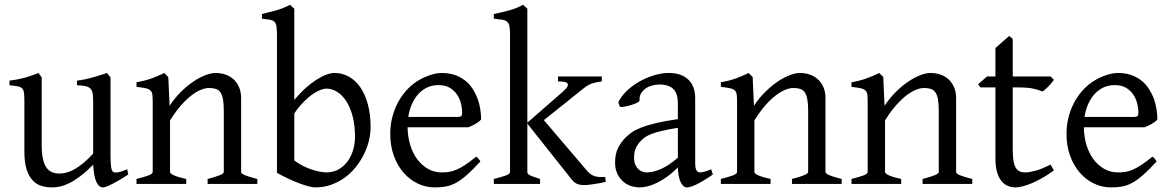

<svg xmlns="http://www.w3.org/2000/svg" viewBox="-20 -777 4948 811"><path d="M522 -40Q503.9 -28.3 487.3 -18.3Q470.7 -8.3 456.5 -1Q442.4 6.3 431.6 10.5Q420.9 14.6 415 14.6Q397.9 14.6 387.2 -8.1Q376.5 -30.8 373.5 -81.1Q343.3 -50.8 318.1 -32Q293 -13.2 271.7 -2.9Q250.5 7.3 232.7 11Q214.8 14.6 199.2 14.6Q176.3 14.6 155.3 8.3Q134.3 2 118.2 -14.9Q102.1 -31.7 92.5 -61Q83 -90.3 83 -136.2V-347.2Q83 -370.6 81.5 -383.5Q80.1 -396.5 74 -403.1Q67.9 -409.7 55.2 -412.1Q42.5 -414.6 20 -417V-436.5Q37.6 -438.5 53 -441.4Q68.4 -444.3 82.8 -448.2Q97.2 -452.1 111.8 -457.3Q126.5 -462.4 142.6 -468.8L156.2 -449.7V-163.1Q156.2 -128.9 161.4 -106Q166.5 -83 176 -69.3Q185.5 -55.7 199.5 -49.8Q213.4 -43.9 231 -43.9Q246.6 -43.9 262.9 -48.6Q279.3 -53.2 296.6 -63.2Q314 -73.2 333 -89.1Q352.1 -105 373.5 -127.9V-347.2Q373.5 -369.1 371.3 -382.3Q369.1 -395.5 361.8 -402.8Q354.5 -410.2 341.1 -413.1Q327.6 -416 305.2 -417V-436.5Q340.3 -440.9 372.6 -450.2Q404.8 -459.5 432.1 -468.8L446.8 -449.7V-124Q446.8 -93.8 449 -74.7Q451.2 -55.7 458 -50.8Q463.9 -46.9 478 -49.1Q492.2 -51.3 517.1 -62Z M856.9 0V-21Q892.1 -30.3 908.7 -37.1Q925.3 -43.9 925.3 -50.8V-309.1Q925.3 -338.9 921.9 -357.4Q918.5 -376 911.1 -386.7Q903.8 -397.5 891.8 -401.4Q879.9 -405.3 862.8 -405.3Q847.7 -405.3 829.1 -397.9Q810.5 -390.6 789.3 -374.5Q768.1 -358.4 744.9 -332.3Q721.7 -306.2 698.2 -268.1V-50.8Q698.2 -43.5 716.6 -35.6Q734.9 -27.8 766.6 -21V0H556.6V-21Q588.9 -29.3 606.9 -35.9Q625 -42.5 625 -50.8V-347.2Q625 -366.2 623.5 -377.4Q622.1 -388.7 615.5 -395Q608.9 -401.4 595.2 -404.3Q581.5 -407.2 556.6 -410.2V-429.7Q589.8 -435.1 618.2 -445.1Q646.5 -455.1 673.8 -468.8L690.9 -451.7L696.3 -330.1Q717.8 -362.8 743.7 -388.4Q769.5 -414.1 795.9 -431.9Q822.3 -449.7 846.9 -459.2Q871.6 -468.8 890.6 -468.8Q911.6 -468.8 931.2 -462.4Q950.7 -456.1 965.6 -442.9Q980.5 -429.7 989.5 -409.4Q998.5 -389.2 998.5 -361.8V-50.8Q998.5 -43.9 1013.4 -37.4Q1028.3 -30.8 1066.9 -21V0Z M1545.4 -240.2Q1545.4 -211.9 1538.1 -182.1Q1530.8 -152.3 1516.6 -124Q1502.4 -95.7 1481.9 -70.3Q1461.4 -44.9 1435.3 -26.1Q1409.2 -7.3 1377.9 3.7Q1346.7 14.6 1310.5 14.6Q1301.3 14.6 1284.9 10.5Q1268.6 6.3 1247.3 -1.5Q1226.1 -9.3 1201.2 -20.8Q1176.3 -32.2 1149.9 -46.9V-632.8Q1149.9 -655.3 1147.5 -667.5Q1145 -679.7 1138.2 -685.8Q1131.3 -691.9 1118.9 -693.8Q1106.4 -695.8 1086.4 -698.2V-717.8Q1118.7 -725.6 1147.9 -733.6Q1177.2 -741.7 1205.1 -756.8L1210 -752Q1212.9 -749 1215.8 -746.6Q1219.2 -743.7 1223.1 -740.2V-355Q1247.6 -384.3 1271.7 -405.8Q1295.9 -427.2 1318.1 -441.2Q1340.3 -455.1 1359.4 -461.9Q1378.4 -468.8 1392.6 -468.8Q1425.8 -468.8 1453.9 -453.1Q1481.9 -437.5 1502.2 -408Q1522.5 -378.4 1533.9 -335.9Q1545.4 -293.5 1545.4 -240.2ZM1479.5 -199.2Q1479.5 -248 1469.5 -285.9Q1459.5 -323.7 1442.6 -349.6Q1425.8 -375.5 1403.8 -389.2Q1381.8 -402.8 1358.4 -402.8Q1349.6 -402.8 1335.2 -397.7Q1320.8 -392.6 1302.7 -380.6Q1284.7 -368.7 1264.2 -348.4Q1243.7 -328.1 1223.1 -297.9V-99.1Q1242.7 -84.5 1262.9 -74.7Q1283.2 -64.9 1301.5 -59.3Q1319.8 -53.7 1334.7 -51.3Q1349.6 -48.8 1358.4 -48.8Q1388.2 -48.8 1410.6 -61.8Q1433.1 -74.7 1448.5 -95.9Q1463.9 -117.2 1471.7 -144Q1479.5 -170.9 1479.5 -199.2Z M1831.5 -417.5Q1806.2 -417.5 1784.9 -407.7Q1763.7 -397.9 1747.3 -380.1Q1731 -362.3 1720 -337.6Q1709 -313 1704.6 -283.2H1913.6Q1924.8 -283.2 1928.5 -286.9Q1932.1 -290.5 1932.1 -300.8Q1932.1 -314 1928.5 -333.7Q1924.8 -353.5 1913.8 -372.3Q1902.8 -391.1 1883.1 -404.3Q1863.3 -417.5 1831.5 -417.5ZM2012.2 -272Q2003.4 -262.2 1988.8 -253.9Q1974.1 -245.6 1958.5 -239.3H1701.7Q1702.1 -201.2 1712.2 -166.7Q1722.2 -132.3 1741 -106.2Q1759.8 -80.1 1786.4 -64.5Q1813 -48.8 1846.2 -48.8Q1861.3 -48.8 1875.7 -50.8Q1890.1 -52.7 1906.7 -59.6Q1923.3 -66.4 1943.6 -79.6Q1963.9 -92.8 1991.2 -115.2Q1997.6 -111.8 2002.2 -105.5Q2006.8 -99.1 2009.3 -95.2Q1976.6 -59.6 1951.9 -37.8Q1927.2 -16.1 1905.5 -4.4Q1883.8 7.3 1862.5 11Q1841.3 14.6 1816.4 14.6Q1778.8 14.6 1744.9 -1.5Q1710.9 -17.6 1685.1 -47.1Q1659.2 -76.7 1643.8 -118.4Q1628.4 -160.2 1628.4 -211.9Q1628.4 -244.6 1635.7 -276.4Q1643.1 -308.1 1657 -336.4Q1670.9 -364.7 1690.9 -388.7Q1710.9 -412.6 1736.3 -430.2Q1747.1 -437.5 1760.5 -444.6Q1773.9 -451.7 1788.6 -457Q1803.2 -462.4 1817.6 -465.6Q1832 -468.8 1845.2 -468.8Q1877 -468.8 1901.9 -460Q1926.8 -451.2 1945.3 -436.3Q1963.9 -421.4 1976.6 -401.6Q1989.3 -381.8 1997.3 -359.9Q2005.4 -337.9 2008.8 -315.2Q2012.2 -292.5 2012.2 -272Z M2065.9 0V-21Q2098.1 -29.3 2116.2 -35.6Q2134.3 -42 2134.3 -50.8V-632.8Q2134.3 -655.3 2131.6 -667.5Q2128.9 -679.7 2121.3 -685.8Q2113.8 -691.9 2100.3 -693.8Q2086.9 -695.8 2065.9 -698.2V-717.8Q2099.6 -724.6 2132.1 -733.6Q2164.6 -742.7 2189.5 -756.8L2207.5 -740.2V-258.8L2357.9 -390.1Q2374 -404.3 2377.4 -412.8Q2380.9 -421.4 2376.2 -425.8Q2371.6 -430.2 2360.6 -431.6Q2349.6 -433.1 2336.9 -433.1V-454.1H2522V-433.1Q2500.5 -430.7 2482.4 -425Q2464.4 -419.4 2443.8 -402.8L2277.3 -269.5L2460.9 -54.2Q2467.8 -46.4 2475.1 -41.3Q2482.4 -36.1 2491.2 -33.2Q2500 -30.3 2511 -29.5Q2522 -28.8 2536.1 -29.8L2539.1 -8.8Q2524.9 -5.4 2511 -2.9Q2497.1 -0.5 2485.1 1.2Q2473.1 2.9 2463.6 3.9Q2454.1 4.9 2449.2 4.9Q2428.7 4.9 2416.3 -1Q2403.8 -6.8 2393.1 -21L2207.5 -254.9V-50.8Q2207.5 -46.9 2209.2 -43.9Q2210.9 -41 2216.3 -37.8Q2221.7 -34.7 2232.4 -30.8Q2243.2 -26.9 2261.2 -21V0Z M2710.9 -48.8Q2740.2 -48.8 2773.2 -63.7Q2806.2 -78.6 2843.3 -110.8V-237.3Q2802.2 -230.5 2775.6 -224.1Q2749 -217.8 2731.9 -211.2Q2714.8 -204.6 2704.6 -197.3Q2694.3 -189.9 2686.5 -181.6Q2673.8 -168.5 2666 -151.6Q2658.2 -134.8 2658.2 -111.8Q2658.2 -92.3 2664.1 -80.1Q2669.9 -67.9 2678.2 -60.8Q2686.5 -53.7 2695.6 -51.3Q2704.6 -48.8 2710.9 -48.8ZM2991.2 -40Q2949.7 -11.2 2922.6 1.7Q2895.5 14.6 2881.8 14.6Q2865.7 14.6 2855 -7.8Q2844.2 -30.3 2843.3 -69.8Q2821.3 -47.9 2799.3 -31.7Q2777.3 -15.6 2756.3 -5.4Q2735.4 4.9 2716.6 9.8Q2697.8 14.6 2682.1 14.6Q2664.6 14.6 2646 8.8Q2627.4 2.9 2612.5 -9.8Q2597.7 -22.5 2587.9 -42.5Q2578.1 -62.5 2578.1 -90.8Q2578.1 -127.9 2591.1 -152.8Q2604 -177.7 2622.1 -195.8Q2633.8 -207.5 2648.7 -218Q2663.6 -228.5 2688.2 -238.3Q2712.9 -248 2750 -256.8Q2787.1 -265.6 2843.3 -273.9V-342.8Q2843.3 -359.4 2839.4 -373.8Q2835.4 -388.2 2826.2 -398.7Q2816.9 -409.2 2801 -414.8Q2785.2 -420.4 2761.2 -419.9Q2745.6 -419.4 2730.5 -414.6Q2715.3 -409.7 2704.1 -400.9Q2692.9 -392.1 2686.5 -380.1Q2680.2 -368.2 2681.6 -353.5Q2682.1 -349.1 2671.6 -343.5Q2661.1 -337.9 2646.7 -333.5Q2632.3 -329.1 2618.4 -326.7Q2604.5 -324.2 2598.6 -325.7L2591.8 -344.7Q2603 -369.1 2626 -391.6Q2648.9 -414.1 2678.5 -431.2Q2708 -448.2 2741 -458.5Q2773.9 -468.8 2804.7 -468.8Q2858.4 -468.8 2887.5 -440.7Q2916.5 -412.6 2916.5 -362.3V-86.9Q2916.5 -66.4 2921.9 -57.6Q2927.2 -48.8 2936 -48.8Q2942.9 -48.8 2953.6 -51.3Q2964.4 -53.7 2983.9 -62Z M3325.2 0V-21Q3360.4 -30.3 3377 -37.1Q3393.6 -43.9 3393.6 -50.8V-309.1Q3393.6 -338.9 3390.1 -357.4Q3386.7 -376 3379.4 -386.7Q3372.1 -397.5 3360.1 -401.4Q3348.1 -405.3 3331.1 -405.3Q3315.9 -405.3 3297.4 -397.9Q3278.8 -390.6 3257.6 -374.5Q3236.3 -358.4 3213.1 -332.3Q3189.9 -306.2 3166.5 -268.1V-50.8Q3166.5 -43.5 3184.8 -35.6Q3203.1 -27.8 3234.9 -21V0H3024.9V-21Q3057.1 -29.3 3075.2 -35.9Q3093.3 -42.5 3093.3 -50.8V-347.2Q3093.3 -366.2 3091.8 -377.4Q3090.3 -388.7 3083.7 -395Q3077.1 -401.4 3063.5 -404.3Q3049.8 -407.2 3024.9 -410.2V-429.7Q3058.1 -435.1 3086.4 -445.1Q3114.7 -455.1 3142.1 -468.8L3159.2 -451.7L3164.6 -330.1Q3186 -362.8 3211.9 -388.4Q3237.8 -414.1 3264.2 -431.9Q3290.5 -449.7 3315.2 -459.2Q3339.8 -468.8 3358.9 -468.8Q3379.9 -468.8 3399.4 -462.4Q3418.9 -456.1 3433.8 -442.9Q3448.7 -429.7 3457.8 -409.4Q3466.8 -389.2 3466.8 -361.8V-50.8Q3466.8 -43.9 3481.7 -37.4Q3496.6 -30.8 3535.2 -21V0Z M3877 0V-21Q3912.1 -30.3 3928.7 -37.1Q3945.3 -43.9 3945.3 -50.8V-309.1Q3945.3 -338.9 3941.9 -357.4Q3938.5 -376 3931.2 -386.7Q3923.8 -397.5 3911.9 -401.4Q3899.9 -405.3 3882.8 -405.3Q3867.7 -405.3 3849.1 -397.9Q3830.6 -390.6 3809.3 -374.5Q3788.1 -358.4 3764.9 -332.3Q3741.7 -306.2 3718.3 -268.1V-50.8Q3718.3 -43.5 3736.6 -35.6Q3754.9 -27.8 3786.6 -21V0H3576.7V-21Q3608.9 -29.3 3627 -35.9Q3645 -42.5 3645 -50.8V-347.2Q3645 -366.2 3643.6 -377.4Q3642.1 -388.7 3635.5 -395Q3628.9 -401.4 3615.2 -404.3Q3601.6 -407.2 3576.7 -410.2V-429.7Q3609.9 -435.1 3638.2 -445.1Q3666.5 -455.1 3693.8 -468.8L3710.9 -451.7L3716.3 -330.1Q3737.8 -362.8 3763.7 -388.4Q3789.6 -414.1 3815.9 -431.9Q3842.3 -449.7 3866.9 -459.2Q3891.6 -468.8 3910.6 -468.8Q3931.6 -468.8 3951.2 -462.4Q3970.7 -456.1 3985.6 -442.9Q4000.5 -429.7 4009.5 -409.4Q4018.6 -389.2 4018.6 -361.8V-50.8Q4018.6 -43.9 4033.4 -37.4Q4048.3 -30.8 4086.9 -21V0Z M4431.6 -57.1Q4407.7 -39.6 4384.3 -26.1Q4360.8 -12.7 4339.6 -3.7Q4318.4 5.4 4300.3 10Q4282.2 14.6 4269.5 14.6Q4252.4 14.6 4237.1 8.3Q4221.7 2 4210 -12.5Q4198.2 -26.9 4191.4 -50.3Q4184.6 -73.7 4184.6 -107.9V-407.7H4121.6L4111.3 -421.4L4149.4 -454.1H4184.6V-574.2L4242.7 -625L4257.8 -612.8V-454.1H4417.5L4431.6 -439.9Q4427.2 -433.1 4420.7 -425.3Q4414.1 -417.5 4407.2 -410.6Q4400.4 -403.8 4393.8 -398.2Q4387.2 -392.6 4382.3 -390.6Q4370.6 -396.5 4346.7 -402.1Q4322.8 -407.7 4283.2 -407.7H4257.8V-149.9Q4257.8 -120.6 4260.5 -101.1Q4263.2 -81.5 4269.5 -70.1Q4275.9 -58.6 4285.9 -53.7Q4295.9 -48.8 4310.5 -48.8Q4327.6 -48.8 4353.5 -55.7Q4379.4 -62.5 4417.5 -82Z M4688 -417.5Q4662.6 -417.5 4641.4 -407.7Q4620.1 -397.9 4603.8 -380.1Q4587.4 -362.3 4576.4 -337.6Q4565.4 -313 4561 -283.2H4770Q4781.2 -283.2 4784.9 -286.9Q4788.6 -290.5 4788.6 -300.8Q4788.6 -314 4784.9 -333.7Q4781.2 -353.5 4770.3 -372.3Q4759.3 -391.1 4739.5 -404.3Q4719.7 -417.5 4688 -417.5ZM4868.7 -272Q4859.9 -262.2 4845.2 -253.9Q4830.6 -245.6 4814.9 -239.3H4558.1Q4558.6 -201.2 4568.6 -166.7Q4578.6 -132.3 4597.4 -106.2Q4616.2 -80.1 4642.8 -64.5Q4669.4 -48.8 4702.6 -48.8Q4717.8 -48.8 4732.2 -50.8Q4746.6 -52.7 4763.2 -59.6Q4779.8 -66.4 4800 -79.6Q4820.3 -92.8 4847.7 -115.2Q4854 -111.8 4858.6 -105.5Q4863.3 -99.1 4865.7 -95.2Q4833 -59.6 4808.3 -37.8Q4783.7 -16.1 4762 -4.4Q4740.2 7.3 4719 11Q4697.8 14.6 4672.9 14.6Q4635.3 14.6 4601.3 -1.5Q4567.4 -17.6 4541.5 -47.1Q4515.6 -76.7 4500.2 -118.4Q4484.9 -160.2 4484.9 -211.9Q4484.9 -244.6 4492.2 -276.4Q4499.5 -308.1 4513.4 -336.4Q4527.3 -364.7 4547.4 -388.7Q4567.4 -412.6 4592.8 -430.2Q4603.5 -437.5 4616.9 -444.6Q4630.4 -451.7 4645 -457Q4659.7 -462.4 4674.1 -465.6Q4688.5 -468.8 4701.7 -468.8Q4733.4 -468.8 4758.3 -460Q4783.2 -451.2 4801.8 -436.3Q4820.3 -421.4 4833 -401.6Q4845.7 -381.8 4853.8 -359.9Q4861.8 -337.9 4865.2 -315.2Q4868.7 -292.5 4868.7 -272Z"/></svg>

Font: Gentium Plus
Style: Regular
Weight: 400
Designer: J. Victor Gaultney, Annie Olsen, Iska Routamaa
Foundry: SIL International
Version: Version 1.510